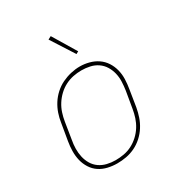

<svg xmlns="http://www.w3.org/2000/svg" viewBox="-175 -872 951 1007"><g transform="rotate(-30 300.0 -368.5)"><path d="M246 8Q217 8 189 1.5Q161 -5 138.5 -20Q116 -35 101 -58.5Q86 -82 79.5 -109Q73 -136 73.5 -165Q74 -194 79 -223L96 -323Q100 -351 109 -377.5Q118 -404 133.5 -428.5Q149 -453 171 -473Q193 -493 219 -505.5Q245 -518 273 -524.5Q301 -531 328 -531Q356 -531 384 -523.5Q412 -516 434.5 -500.5Q457 -485 472 -462Q487 -439 494 -411.5Q501 -384 500 -355Q499 -326 494 -297L478 -197Q473 -169 464 -142.5Q455 -116 439.5 -91.5Q424 -67 402 -47Q380 -27 354 -14.5Q328 -2 300.5 3Q273 8 246 8ZM246 -11Q271 -11 296.5 -15.5Q322 -20 345.5 -32Q369 -44 389 -62.5Q409 -81 423 -103.5Q437 -126 445 -150.5Q453 -175 457 -200L474 -300Q478 -326 479 -352.5Q480 -379 474 -403.5Q468 -428 455 -449Q442 -470 421.5 -484Q401 -498 376 -503.5Q351 -509 325 -509Q300 -509 275 -504Q250 -499 226.5 -487Q203 -475 183.5 -456.5Q164 -438 150 -416Q136 -394 128 -369.5Q120 -345 116 -320L100 -220Q95 -194 94.5 -168Q94 -142 99.5 -117.5Q105 -93 117.5 -72Q130 -51 150 -37Q170 -23 195 -17Q220 -11 246 -11ZM346 -596 257 -735 276 -745 361 -604Z"/></g></svg>

Font: Iosevka Etoile Thin Oblique
Style: Regular
Weight: 100
Italic angle: -9°
Designer: Belleve Invis
Foundry: Belleve Invis
Version: Version 15.5.2; ttfautohint (v1.8.4)